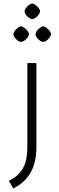

<svg xmlns="http://www.w3.org/2000/svg" viewBox="-20 -832 341 1102"><path d="M56 250 31 206Q69 187 92.5 161Q116 135 126.5 98Q137 61 137 10V-470H189V10Q189 69 175 114Q161 159 132 192.5Q103 226 56 250ZM101 -592Q93 -591 82.5 -598.5Q72 -606 64.5 -616.5Q57 -627 57 -636Q57 -644 64.5 -654.5Q72 -665 82.5 -672.5Q93 -680 101 -681Q110 -680 120 -672.5Q130 -665 138 -654.5Q146 -644 146 -636Q146 -628 138 -617Q130 -606 119.5 -598.5Q109 -591 101 -592ZM228 -592Q220 -591 209.5 -598.5Q199 -606 191.5 -616.5Q184 -627 184 -636Q184 -644 191.5 -654.5Q199 -665 209.5 -672.5Q220 -680 228 -681Q237 -680 247 -672.5Q257 -665 265 -654.5Q273 -644 273 -636Q273 -628 265 -617Q257 -606 246.5 -598.5Q236 -591 228 -592ZM165 -723Q157 -722 146.5 -729.5Q136 -737 128.5 -747.5Q121 -758 121 -767Q121 -775 128.5 -785.5Q136 -796 146.5 -803.5Q157 -811 165 -812Q174 -811 184 -803.5Q194 -796 202 -785.5Q210 -775 210 -767Q210 -759 202 -748Q194 -737 183.5 -729.5Q173 -722 165 -723Z"/></svg>

Font: Changa ExtraLight
Style: Regular
Weight: 250
Designer: Eduardo Rodriguez Tunni
Foundry: Eduardo Rodriguez Tunni
Version: Version 3.002; ttfautohint (v1.8.2)